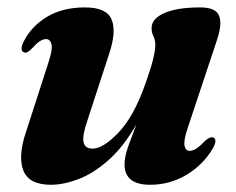

<svg xmlns="http://www.w3.org/2000/svg" viewBox="-20 -487 636 518"><path d="M555.5 -116Q567 -110.5 555 -88Q529.5 -43.5 484.2 -16Q439 11.5 385 11.5Q316 11.5 316 -43.5Q316 -64.5 326.2 -93Q336.5 -121.5 348 -151.5Q313 -90.5 272.5 -54.8Q232 -19 191.8 -3.8Q151.5 11.5 117.5 11.5Q58.5 11.5 43.2 -26.5Q28 -64.5 49.5 -129L109.5 -314.5Q122.5 -353.5 119 -367.5Q115.5 -381.5 104 -381.5Q96 -381.5 87 -375.5Q78 -369.5 64.5 -354.5Q57 -347.5 52.8 -345.8Q48.5 -344 44 -346Q32 -351.5 44.5 -376Q65 -416.5 107.2 -441.8Q149.5 -467 209 -467Q268 -467 281.2 -434.2Q294.5 -401.5 274.5 -342L215.5 -161Q201.5 -120 205.5 -103Q209.5 -86 230 -86Q258 -86 299.2 -128.8Q340.5 -171.5 371.5 -259Q399 -334.5 399 -366Q399 -379.5 394 -389Q389 -398.5 389 -411.5Q389 -436.5 423.5 -451.8Q458 -467 520.5 -467Q562.5 -467 571.2 -444.2Q580 -421.5 564.5 -376.5L487 -143.5Q475 -108 477.8 -94Q480.5 -80 492 -80Q500 -80 509.5 -86Q519 -92 535 -108.5Q547.5 -119 555.5 -116Z"/></svg>

Font: Fraunces 72pt
Style: Bold Italic
Weight: 700
Italic angle: -16°
Version: Version 1.000;[b76b70a41]